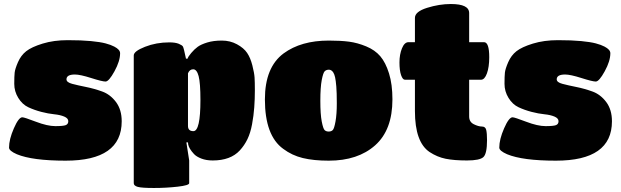

<svg xmlns="http://www.w3.org/2000/svg" viewBox="-20 -791 3092 956"><path d="M307 9Q141 9 64 -23Q25 -40 25 -56Q25 -97 49 -152Q73 -207 91 -207Q101 -207 158.5 -185Q216 -163 255.5 -163Q295 -163 307.5 -168Q320 -173 320 -187.5Q320 -202 300 -210.5Q280 -219 250 -222Q220 -225 185.5 -234Q151 -243 121 -257Q91 -271 71 -303.5Q51 -336 51 -373.5Q51 -411 53 -429.5Q55 -448 69.5 -481.5Q84 -515 110.5 -536Q137 -557 192.5 -574Q248 -591 317 -591Q386 -591 432.5 -586.5Q479 -582 505.5 -575Q532 -568 549 -559Q578 -544 578 -526Q578 -487 550 -436Q522 -385 505.5 -385Q489 -385 434 -402.5Q379 -420 353 -420Q311 -420 311 -396Q311 -381 339.5 -373.5Q368 -366 408 -358Q448 -350 488.5 -335.5Q529 -321 557.5 -283Q586 -245 586 -187Q586 9 307 9Z M646 121V-515Q646 -536 702 -558Q758 -580 823 -580Q853 -580 870 -573Q887 -566 891 -559Q895 -552 906 -499H914Q916 -508 932 -527Q948 -546 964.5 -558Q981 -570 1012 -579.5Q1043 -589 1084.5 -589Q1126 -589 1160 -570.5Q1194 -552 1210.5 -527.5Q1227 -503 1236.5 -465.5Q1246 -428 1247.5 -405.5Q1249 -383 1249 -340.5Q1249 -298 1246 -256.5Q1243 -215 1235 -172Q1227 -129 1212 -98Q1197 -67 1174 -42Q1128 8 1039 8Q1007 8 982.5 -1.5Q958 -11 946 -24Q921 -51 917 -72L916 -82H908L922 8V121Q922 132 864.5 138.5Q807 145 746.5 145Q686 145 666 139.5Q646 134 646 121ZM916 -426V-164Q916 -138 943 -138Q978 -138 978 -293Q978 -378 969 -412Q960 -446 942 -446Q924 -446 916 -426Z M1617 9Q1542 9 1488 -4Q1434 -17 1390 -50Q1299 -116 1299 -296Q1299 -456 1392 -525Q1479 -589 1617 -589Q1676 -589 1718 -583.5Q1760 -578 1803.5 -560Q1847 -542 1873.5 -511Q1900 -480 1917 -425.5Q1934 -371 1934 -296Q1934 -144 1848 -67.5Q1762 9 1617 9ZM1639 -431Q1630 -444 1617.5 -444Q1605 -444 1597 -436.5Q1589 -429 1582 -392.5Q1575 -356 1575 -289Q1575 -222 1582 -186Q1589 -150 1596.5 -143Q1604 -136 1616.5 -136Q1629 -136 1636.5 -143Q1644 -150 1650.5 -186Q1657 -222 1657 -276.5Q1657 -331 1654.5 -360.5Q1652 -390 1648.5 -406Q1645 -422 1639 -431Z M2119 -34Q2046 -83 2046 -238V-394H1996Q1985 -394 1977 -417Q1969 -440 1969 -480Q1969 -520 1981.5 -550.5Q1994 -581 2014 -581H2046V-702Q2046 -733 2106.5 -752Q2167 -771 2225 -771Q2316 -771 2316 -726V-581H2390Q2416 -581 2416 -506Q2416 -457 2404.5 -425.5Q2393 -394 2375 -394H2316V-211Q2316 -184 2339 -172.5Q2362 -161 2379.5 -161Q2397 -161 2401 -144Q2405 -127 2405 -93Q2405 -26 2387 -9Q2369 8 2305 8Q2241 8 2199 -0.5Q2157 -9 2119 -34Z M2748 9Q2582 9 2505 -23Q2466 -40 2466 -56Q2466 -97 2490 -152Q2514 -207 2532 -207Q2542 -207 2599.5 -185Q2657 -163 2696.5 -163Q2736 -163 2748.5 -168Q2761 -173 2761 -187.5Q2761 -202 2741 -210.5Q2721 -219 2691 -222Q2661 -225 2626.5 -234Q2592 -243 2562 -257Q2532 -271 2512 -303.5Q2492 -336 2492 -373.5Q2492 -411 2494 -429.5Q2496 -448 2510.5 -481.5Q2525 -515 2551.5 -536Q2578 -557 2633.5 -574Q2689 -591 2758 -591Q2827 -591 2873.5 -586.5Q2920 -582 2946.5 -575Q2973 -568 2990 -559Q3019 -544 3019 -526Q3019 -487 2991 -436Q2963 -385 2946.5 -385Q2930 -385 2875 -402.5Q2820 -420 2794 -420Q2752 -420 2752 -396Q2752 -381 2780.5 -373.5Q2809 -366 2849 -358Q2889 -350 2929.5 -335.5Q2970 -321 2998.5 -283Q3027 -245 3027 -187Q3027 9 2748 9Z"/></svg>

Font: Titan One
Style: Regular
Weight: 400
Designer: Rodrigo Fuenzalida
Foundry: Rodrigo Fuenzalida
Version: Version 1.001